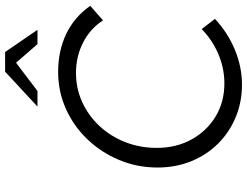

<svg xmlns="http://www.w3.org/2000/svg" viewBox="-128 -830 969 753"><g transform="rotate(-90 356.5 -453.5)"><path d="M401 11Q332 11 272.5 -14Q213 -39 169 -83.5Q125 -128 100.5 -188.5Q76 -249 76 -320Q76 -400 105.5 -470.5Q135 -541 186.5 -595Q238 -649 306 -679.5Q374 -710 451 -710Q534 -710 600.5 -678Q667 -646 710 -584L653 -534Q621 -584 566.5 -612Q512 -640 447 -640Q386 -640 332.5 -615.5Q279 -591 238.5 -547.5Q198 -504 175.5 -446.5Q153 -389 153 -323Q153 -247 186 -187Q219 -127 276 -92.5Q333 -58 406 -58Q465 -58 520.5 -81.5Q576 -105 619 -147L659 -95Q604 -44 537 -16.5Q470 11 401 11ZM315 -791 452 -918H529L616 -791H560L487 -875L376 -791Z"/></g></svg>

Font: Red Hat Text VF
Style: Italic
Weight: 400
Italic angle: -12°
Designer: Pentagram, MCKL
Foundry: Pentagram, MCKL
Version: Version 1.023